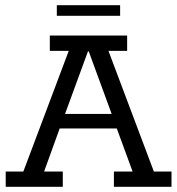

<svg xmlns="http://www.w3.org/2000/svg" viewBox="-20 -720 683 740"><path d="M2 0V-59H70L245 -524H172V-583H470V-524H398L573 -59H641V0H419V-59H491L422 -247L450 -225H197L218 -247L150 -59H222V0ZM223 -260 210 -281H429L418 -260L322 -522H319ZM199 -659V-700H443V-659Z"/></svg>

Font: Rokkitt SemiBold
Style: Regular
Weight: 400
Version: Version 3.103